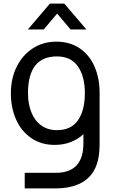

<svg xmlns="http://www.w3.org/2000/svg" viewBox="-20 -785 640 1060"><path d="M369.5 -622.5 295.5 -710 221.5 -622.5H134L255.5 -765H335L457 -622.5ZM530 -270.5V3.5Q530 52 523.5 86.5Q508 171 447.5 213Q387 255 288.5 255H116.5V169H289Q442 169 440.5 2.5V-44Q409.5 -15.5 369.2 -0.2Q329 15 282 15Q208 15 153.2 -22.2Q98.5 -59.5 69.2 -124.2Q40 -189 40 -270.5Q40 -351 71.8 -415.8Q103.5 -480.5 160.8 -517.8Q218 -555 290.5 -555Q366 -555 420 -518.2Q474 -481.5 502 -417.2Q530 -353 530 -270.5ZM448.5 -270.5Q448.5 -364 409.8 -418.8Q371 -473.5 294.5 -473.5Q134.5 -473.5 134.5 -270.5Q134.5 -212 152.8 -165.8Q171 -119.5 207 -93Q243 -66.5 294.5 -66.5Q373 -66.5 410.8 -121.5Q448.5 -176.5 448.5 -270.5Z"/></svg>

Font: CCSD_manrope Medium
Style: Regular
Weight: 500
Designer: Mikhail Sharanda
Foundry: Mikhail Sharanda
Version: Version 4.503